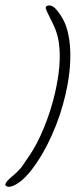

<svg xmlns="http://www.w3.org/2000/svg" viewBox="-62 -638 287 719"><path d="M111.3 -614.3Q116.2 -617.7 122.1 -617.7Q139.6 -617.7 158.9 -589.8Q178.2 -562 185.5 -540Q193.4 -516.6 197.3 -490.7Q204.1 -444.3 199.7 -386.7Q196.3 -341.8 183.6 -285.6Q165.5 -205.6 131.6 -130.4Q97.7 -55.2 56.6 -2.4Q31.2 30.3 8.5 45.9Q-14.2 61.5 -28.8 61.5Q-34.7 61.5 -38.6 59.1Q-43 56.2 -41.5 50.8Q-39.6 41.5 -13.7 20Q-2.4 10.7 6.3 1.7Q15.1 -7.3 18.6 -12Q22 -16.6 31.7 -31.2Q41.5 -45.9 46.4 -52.7Q76.2 -95.7 102.5 -159.7Q128.9 -223.6 144.5 -292Q156.7 -347.2 160.2 -388.7Q164.1 -441.4 158.2 -479Q154.8 -503.4 146 -526.4Q139.6 -543.5 125 -571.8Q110.4 -600.1 109.4 -607.4Q108.9 -612.3 111.3 -614.3Z"/></svg>

Font: Sintesa 4
Style: 4
Weight: 400
Version: Version 001.000